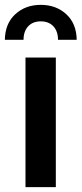

<svg xmlns="http://www.w3.org/2000/svg" viewBox="-23 -771 336 791"><path d="M82 0V-534H207V0ZM-3 -607Q-2 -674 40 -712.5Q82 -751 145 -751Q208 -751 250 -712.5Q292 -674 293 -607H216Q216 -642 197 -662.5Q178 -683 145 -683Q112 -683 93 -662.5Q74 -642 74 -607Z"/></svg>

Font: MOST Montserrat SemiBold
Style: Regular
Weight: 600
Designer: Julieta Ulanovsky
Foundry: Julieta Ulanovsky
Version: Version 8.000;March 11, 2024;FontCreator 15.0.0.2926 64-bit